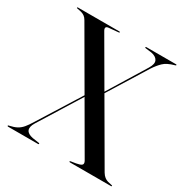

<svg xmlns="http://www.w3.org/2000/svg" viewBox="-160 -837 946 973"><g transform="rotate(30 312.5 -350.0)"><path d="M556.5 -43Q565 -29 574.5 -21.8Q584 -14.5 594.5 -11.5Q605 -8.5 616.5 -6.5Q620 -6 621.2 -5.2Q622.5 -4.5 622.5 -3Q622.5 -1.5 621.5 -0.8Q620.5 0 618.5 0H378.5Q376 0 375 -1Q374 -2 374 -3.5Q374 -5 375.8 -5.8Q377.5 -6.5 381.5 -7Q411.5 -11 425.8 -15.5Q440 -20 442.2 -27.2Q444.5 -34.5 438 -46L81.5 -660.5Q74 -673.5 65.2 -679.8Q56.5 -686 45.8 -689Q35 -692 22 -694Q19 -694.5 18 -695.2Q17 -696 17 -697Q17 -698.5 18.2 -699.2Q19.5 -700 21 -700H263Q265.5 -700 266.5 -699.5Q267.5 -699 267.5 -697.5Q267.5 -696 266.5 -695.2Q265.5 -694.5 262 -694L208 -689Q194.5 -688 192 -681.2Q189.5 -674.5 196 -663.5ZM339 -366 332.5 -368.5 485 -617Q503.5 -647.5 494.5 -665.2Q485.5 -683 457 -688.5L421.5 -693Q419 -693.5 418.2 -694.2Q417.5 -695 417.5 -696.5Q417.5 -697.5 418.5 -698.5Q419.5 -699.5 421.5 -699.5H595.5Q599 -699.5 599 -696.5Q599 -695.5 597.8 -694.2Q596.5 -693 593 -692.5Q551 -681 531 -661.5Q511 -642 493.5 -615ZM290 -360 296.5 -357 125.5 -82Q108 -53.5 115.5 -36Q123 -18.5 154 -12.5L191.5 -7Q194 -6.5 195 -5.8Q196 -5 196 -3.5Q196 -2 195 -1Q194 0 192 0H16Q14.5 0 13.2 -1Q12 -2 12 -3.5Q12 -5 13 -5.8Q14 -6.5 16.5 -6.5Q44.5 -12.5 61 -21.5Q77.5 -30.5 90.5 -46Q103.5 -61.5 119 -87Z"/></g></svg>

Font: Fraunces 120pt
Style: Regular
Weight: 400
Version: Version 1.000;[b76b70a41]